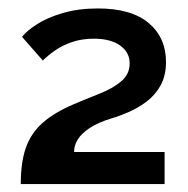

<svg xmlns="http://www.w3.org/2000/svg" viewBox="-20 -836 456 466"><path d="M30.4 -389.2Q30.4 -442.2 42.8 -477.4Q55.1 -512.6 83.4 -537.8Q111.6 -562.9 160.1 -583.5Q190.2 -596.4 221.5 -608.6Q252.7 -620.8 273.7 -638.2Q294.7 -655.5 294.7 -682.2Q294.7 -709 271.6 -725.5Q248.5 -742.1 207.7 -742.1Q178.4 -742.1 154.5 -733.8Q130.7 -725.6 113.3 -713.3Q95.8 -701 83.9 -689.1L33.5 -746.6Q44.1 -760.6 69.2 -776.8Q94.2 -793.1 132.2 -804.3Q170.3 -815.5 217.5 -815.5Q298.8 -815.5 340.8 -780.1Q382.9 -744.7 382.9 -685.7Q382.9 -652.5 369.9 -628.9Q356.8 -605.3 336.2 -589.8Q315.6 -574.2 292.7 -564.2Q269.9 -554.3 250.8 -548.7Q218.3 -538.9 198.2 -525.6Q178 -512.3 168.9 -497.8Q159.8 -483.3 159.8 -467.1H379.5V-389.2Z"/></svg>

Font: Raleway Thin
Style: Regular
Weight: 100
Designer: Matt McInerney, Pablo Impallari, Rodrigo Fuenzalida
Foundry: Matt McInerney, Pablo Impallari, Rodrigo Fuenzalida
Version: Version 4.026